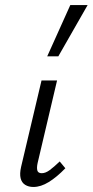

<svg xmlns="http://www.w3.org/2000/svg" viewBox="-20 -731 365 756"><path d="M111.5 5.2Q92.5 5.2 79 -3.3Q65.5 -11.7 61.2 -29.2Q56.9 -46.7 63.1 -74.1L143.5 -414.2H204.7L128.1 -89Q124.1 -70.5 127 -59.8Q130 -49 144.5 -49Q159.3 -49 176 -61.4Q192.8 -73.8 215.1 -95.3L237.3 -68.5Q203.7 -33.7 172.2 -14.3Q140.7 5.2 111.5 5.2ZM165.9 -509.1 256.8 -711H325L209.6 -509.1Z"/></svg>

Font: Ysabeau
Style: Bold Italic
Weight: 700
Italic angle: -12°
Designer: Christian Thalmann (Catharsis Fonts)
Version: Version 2.002